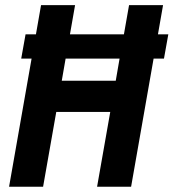

<svg xmlns="http://www.w3.org/2000/svg" viewBox="-20 -713 663 733"><path d="M61 -489.3 77.6 -582H117.2L136.7 -693.4H266.6L247.1 -582H453.1L472.7 -693.4H602.5L583 -582H622.6L606 -489.3H566.4L480.5 0H350.6L400.9 -285.6H194.8L144.5 0H14.6L100.6 -489.3ZM215.8 -404.8H421.9L436.5 -489.3H230.5Z"/></svg>

Font: Cascadia Mono
Style: Bold Italic
Weight: 700
Italic angle: -10°
Monospace: yes
Designer: Aaron Bell
Foundry: Saja Typeworks
Version: Version 2404.023; ttfautohint (v1.8.4)